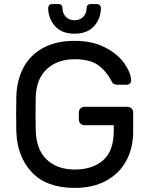

<svg xmlns="http://www.w3.org/2000/svg" viewBox="-20 -910 724 940"><path d="M59 0ZM622 -517Q623 -508 616 -501.5Q609 -495 600 -495H559Q536 -495 530 -506Q501 -562 460.5 -591Q420 -620 346 -620Q262 -620 210 -572.5Q158 -525 155 -436Q154 -406 154 -353Q154 -300 155 -270Q158 -176 209.5 -128Q261 -80 346 -80Q433 -80 485 -125.5Q537 -171 537 -269V-297H393Q382 -297 374 -305Q366 -313 366 -324V-360Q366 -371 374 -379Q382 -387 393 -387H605Q616 -387 624 -379Q632 -371 632 -360V-265Q632 -185 598 -122.5Q564 -60 499.5 -25Q435 10 346 10Q208 10 136 -66.5Q64 -143 60 -265Q59 -295 59 -353Q59 -411 60 -441Q63 -518 94.5 -578.5Q126 -639 189.5 -674.5Q253 -710 346 -710Q431 -710 493 -678.5Q555 -647 587.5 -601.5Q620 -556 622 -517ZM235 -890H267Q276 -890 281 -884.5Q286 -879 286 -871Q286 -845 302 -828Q318 -811 345 -811Q372 -811 388 -828Q404 -845 404 -871Q404 -879 409 -884.5Q414 -890 423 -890H455Q464 -890 469 -884.5Q474 -879 474 -871Q474 -820 441 -782.5Q408 -745 345 -745Q282 -745 249 -782.5Q216 -820 216 -871Q216 -879 221 -884.5Q226 -890 235 -890Z"/></svg>

Font: Hezaedrus
Style: Regular
Weight: 400
Designer: Hubert & Fischer
Foundry: Hubert & Fischer
Version: Version 1.10;September 3, 2019;FontCreator 11.5.0.2425 64-bi